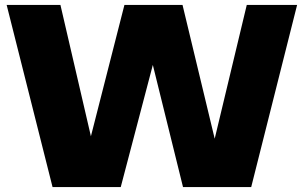

<svg xmlns="http://www.w3.org/2000/svg" viewBox="-20 -760 1234 780"><path d="M193.5 0 7 -740H225.5L375.5 -93.5H320.5L485.5 -740H721.5L877 -93.5H827.5L982.5 -740H1187L1000.5 0H723.5L573 -609H630.5L470.5 0Z"/></svg>

Font: Encode Sans SC Condensed Thin Black
Style: Regular
Weight: 900
Version: Version 3.002